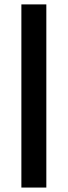

<svg xmlns="http://www.w3.org/2000/svg" viewBox="-20 -760 304 864"><path d="M76.2 -740.2H188.5V84H76.2Z"/></svg>

Font: Dinish Condensed
Style: Bold
Weight: 700
Width: 3
Designer: Bert Driehuis
Foundry: Playbeing
Version: Version 3.006; git-39231f3c-release